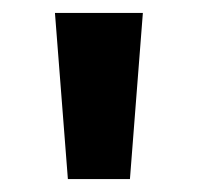

<svg xmlns="http://www.w3.org/2000/svg" viewBox="-20 -813 307 297"><path d="M85 -536 65 -793H201L181 -536Z"/></svg>

Font: Noto Sans Kannada
Style: Regular
Weight: 400
Designer: Jelle Bosma - Monotype Design Team
Foundry: Monotype Imaging Inc.
Version: Version 2.003